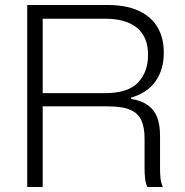

<svg xmlns="http://www.w3.org/2000/svg" viewBox="-20 -749 739 769"><path d="M89 0V-729H411Q455 -729 490 -721Q525 -713 552.5 -697Q580 -681 598.5 -658Q617 -635 626.5 -605Q636 -575 636 -538Q636 -470 603 -423.5Q570 -377 505 -358V-353Q547 -346 573 -327Q599 -308 610 -278Q621 -248 621 -206V-75Q621 -57 622.5 -38.5Q624 -20 632 0H570Q563 -16 561 -35Q559 -54 559 -78V-195Q559 -238 546.5 -266.5Q534 -295 502 -309Q470 -323 411 -323H141V-376H401Q493 -376 533 -418.5Q573 -461 573 -529Q573 -567 561 -594.5Q549 -622 525.5 -640Q502 -658 471 -666Q440 -674 401 -674H151V0Z"/></svg>

Font: Mona Sans Light
Style: Regular
Weight: 300
Designer: Deni Anggara
Foundry: GitHub
Version: Version 2.000